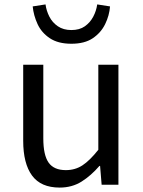

<svg xmlns="http://www.w3.org/2000/svg" viewBox="-20 -836 647 869"><path d="M250 13Q165 13 125 -41.5Q85 -96 85 -199V-543H176V-210Q176 -134 200 -100Q224 -66 278 -66Q320 -66 353 -87.5Q386 -109 425 -158V-543H516V0H440L433 -85H430Q392 -41 349 -14Q306 13 250 13ZM303 -638Q243 -638 205.5 -663Q168 -688 150 -727Q132 -766 128 -807L186 -816Q190 -787 203.5 -760.5Q217 -734 242 -717Q267 -700 303 -700Q340 -700 364 -717Q388 -734 402 -760.5Q416 -787 420 -816L478 -807Q475 -766 456 -727Q437 -688 400 -663Q363 -638 303 -638Z"/></svg>

Font: Source Han Sans SC
Style: Regular
Weight: 400
Designer: Ryoko NISHIZUKA 西塚涼子 (kana, bopomofo & ideographs); Paul D. Hunt (Latin, Greek & Cyrillic); Sandoll Communications 산돌커뮤니
Foundry: Adobe
Version: Version 2.002;hotconv 1.0.116;makeotfexe 2.5.65601; ttfautoh